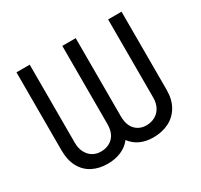

<svg xmlns="http://www.w3.org/2000/svg" viewBox="-149 -900 1152 1102"><g transform="rotate(-30 426.5 -348.5)"><path d="M78.1 -707V-189.5C78.1 -146.5 86.3 -110 102.5 -80.1C118.8 -50.1 141.4 -27.7 170.4 -12.7C199.4 2.3 232.7 9.8 270.5 9.8C303.7 9.8 333.7 4.1 360.4 -7.3C387 -18.7 408.9 -35.5 425.8 -57.6C442.1 -35.5 462.7 -18.7 487.8 -7.3C512.9 4.1 541.3 9.8 573.2 9.8C611.7 9.8 646 2.3 676.3 -12.7C706.5 -27.7 730.5 -50.1 748 -80.1C765.6 -110 774.4 -146.5 774.4 -189.5V-707H685.5V-189.5C685.5 -164.1 680.5 -142.4 670.4 -124.5C660.3 -106.6 646.8 -93.1 629.9 -84C613 -74.9 594.1 -70.3 573.2 -70.3C542.6 -70.3 517.9 -80.6 499 -101.1C480.1 -121.6 470.7 -151 470.7 -189.5V-707H381.8V-189.5C381.8 -151 371.7 -121.6 351.6 -101.1C331.4 -80.6 304.4 -70.3 270.5 -70.3C251.6 -70.3 234.4 -74.9 218.8 -84C203.1 -93.1 190.4 -106.6 180.7 -124.5C170.9 -142.4 166 -164.1 166 -189.5V-707Z"/></g></svg>

Font: Pretendard Variable
Style: Regular
Weight: 400
Designer: Base glyphs from Inter by Rasmus Andersson; Hangeul glyphs from Noto Sans CJK(Source Han Sans) by Jang Soo-young and Kan
Foundry: Kil Hyung-jin
Version: Version 1.309;Glyphs 3.2 (3225)